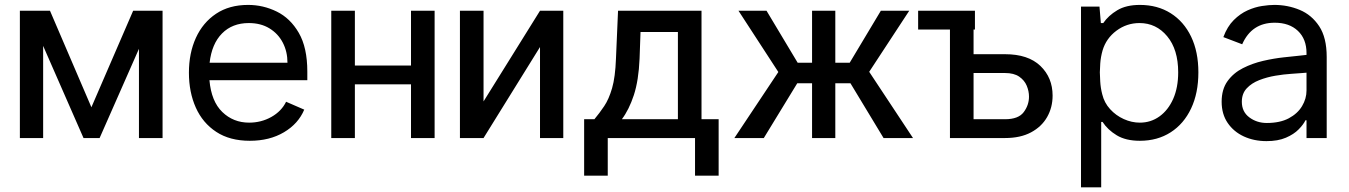

<svg xmlns="http://www.w3.org/2000/svg" viewBox="-20 -573 5601 797"><path d="M359.4 -127.8 532.7 -528.4H654.8V0H556.8V-370.4L393.5 0H326.7L159.1 -382.5V0H62.5V-528.4H187.5Z M1017 11.4Q933.9 11.4 877.7 -25.6Q821.4 -62.5 792.8 -126.4Q764.2 -190.3 764.2 -271.3Q764.2 -352.3 793.1 -415.8Q822.1 -479.4 877 -516Q931.8 -552.6 1009.9 -552.6Q1072.4 -552.6 1128.7 -525Q1185 -497.5 1220.3 -436.6Q1255.7 -375.7 1255.7 -275.6V-240.1H849.4Q857.2 -152 902.9 -108Q948.5 -63.9 1014.2 -63.9Q1064.3 -63.9 1106.4 -87.5Q1148.4 -111.2 1167.6 -150.6L1242.9 -117.9Q1218.4 -59.3 1158.7 -24Q1099.1 11.4 1017 11.4ZM1012.8 -477.3Q944.2 -477.3 901.6 -434.1Q859 -391 850.1 -312.5H1173.3Q1173.3 -358.7 1153.9 -396Q1134.6 -433.2 1098.5 -455.3Q1062.5 -477.3 1012.8 -477.3Z M1453.1 -528.4V-301.1H1686.1V-528.4H1784.1V0H1686.1V-223H1453.1V0H1355.1V-528.4Z M1987.2 -152 2221.6 -528.4H2318.2V0H2221.6V-377.8L1987.2 0H1889.2V-528.4H1987.2Z M2404.8 -78.1H2447.4Q2468.8 -103.7 2488.1 -132.5Q2507.5 -161.2 2520.8 -207Q2534.1 -252.8 2536.9 -329.5L2545.5 -528.4H2892V-78.1H2963.1V156.2H2865.1V0H2502.8V156.2H2404.8ZM2634.9 -329.5Q2631 -239 2611.2 -178.4Q2591.3 -117.9 2561.4 -78.1H2794V-440.3H2638.8Z M3647.7 0 3510.3 -227.3H3447.4V0H3350.9V-227.3H3289.4L3150.6 0H3028.4L3210.9 -274.1L3045.5 -528.4H3161.9L3291.2 -312.5H3350.9V-528.4H3447.4V-312.5H3507.1L3636.4 -528.4H3754.3L3588.1 -274.9L3769.9 0Z M4027 -528.4V-450.3H4021.3V-348H4152Q4247.9 -348 4298.7 -299.4Q4349.4 -250.7 4349.4 -176.1Q4349.4 -127.1 4326.7 -87.2Q4304 -47.2 4259.9 -23.6Q4215.9 0 4152 0H3923.3V-450.3H3791.2V-528.4ZM4021.3 -78.1H4152Q4207.4 -78.1 4229.4 -107.4Q4251.4 -136.7 4251.4 -171.9Q4251.4 -194.6 4242 -217.2Q4232.6 -239.7 4210.8 -254.8Q4188.9 -269.9 4152 -269.9H4021.3Z M4467.3 204.5V-545.5H4544L4549.7 -477.3H4559.7Q4581 -508.5 4617.9 -530.5Q4654.8 -552.6 4711.6 -552.6Q4784.8 -552.6 4839.5 -518.1Q4894.2 -483.7 4924.4 -420.8Q4954.5 -358 4954.5 -272.7Q4954.5 -186.8 4924.4 -122.9Q4894.2 -58.9 4839.5 -23.8Q4784.8 11.4 4711.6 11.4Q4653.1 11.4 4615.6 -11.4Q4578.1 -34.1 4556.8 -66.8H4551.1V204.5ZM4555.4 -181.8Q4563.9 -146.3 4588.1 -119.9Q4612.2 -93.4 4644.9 -78.7Q4677.6 -63.9 4711.6 -63.9Q4757.1 -63.9 4793.1 -89.8Q4829.2 -115.8 4850 -162.6Q4870.7 -209.5 4870.7 -272.7Q4870.7 -367.5 4825.1 -422.4Q4779.5 -477.3 4710.2 -477.3Q4657 -477.3 4614.3 -445.5Q4571.7 -413.7 4556.8 -363.6Q4549 -335.9 4547.2 -309.5Q4545.5 -283 4545.5 -272.7Q4545.5 -262.1 4547.1 -234.7Q4548.7 -207.4 4555.4 -181.8Z M5403.4 0V-73.9H5399.1Q5390.6 -56.1 5370.7 -35.9Q5350.9 -15.6 5317.8 -1.4Q5284.8 12.8 5237.2 12.8Q5185.4 12.8 5143.1 -6.7Q5100.9 -26.3 5076 -62.9Q5051.1 -99.4 5051.1 -150.6Q5051.1 -202.4 5075.6 -236.3Q5100.1 -270.2 5139.4 -290.1Q5178.6 -310 5223.2 -320.3Q5267.8 -330.6 5308.9 -335Q5350.1 -339.5 5377.8 -342.3L5403.4 -345.2V-352.3Q5403.4 -410.9 5367.7 -444.8Q5332 -478.7 5271.3 -478.7Q5175.8 -478.7 5136.4 -389.2L5058.2 -419Q5074.6 -463.1 5101.4 -489.7Q5128.2 -516.3 5158.7 -530Q5189.3 -543.7 5218.6 -548.1Q5247.9 -552.6 5269.9 -552.6Q5325.3 -552.6 5375 -532Q5424.7 -511.4 5456 -464.1Q5487.2 -416.9 5487.2 -336.6V0ZM5403.4 -271.3 5386.4 -269.9Q5369.7 -268.5 5339.5 -266.5Q5309.3 -264.6 5274.1 -258.7Q5239 -252.8 5207.2 -240.4Q5175.4 -228 5155.2 -206.3Q5134.9 -184.7 5134.9 -150.6Q5134.9 -109 5166 -85.8Q5197.1 -62.5 5238.6 -62.5Q5293.3 -62.5 5329.9 -82Q5366.5 -101.6 5384.9 -132.5Q5403.4 -163.4 5403.4 -197.4Z"/></svg>

Font: Inter UI
Style: Regular
Weight: 400
Designer: Rasmus Andersson
Foundry: rsms
Version: Version 2.2